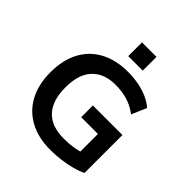

<svg xmlns="http://www.w3.org/2000/svg" viewBox="-242 -1085 1263 1263"><g transform="rotate(45 389.5 -453.5)"><path d="M429 10Q316 10 235 -33.5Q154 -77 110.5 -158Q67 -239 67 -352Q67 -466 110 -547Q153 -628 234 -671.5Q315 -715 426 -715Q478 -715 525.5 -706Q573 -697 614 -679Q655 -661 683 -635L638 -531Q591 -567 539 -582Q487 -597 428 -597Q324 -597 265.5 -535.5Q207 -474 207 -352Q207 -229 265.5 -167Q324 -105 437 -105Q487 -105 529.5 -112Q572 -119 608 -134L575 -74V-286H419V-395H694V-42Q662 -26 618.5 -14.5Q575 -3 526 3.5Q477 10 429 10ZM354 -789V-917H489V-789Z"/></g></svg>

Font: Nunito Sans 8pt
Style: Bold
Weight: 700
Version: Version 3.101;gftools[0.9.27]